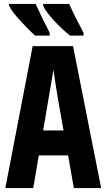

<svg xmlns="http://www.w3.org/2000/svg" viewBox="-20 -950 540 970"><path d="M402 -770V-784Q349 -884 330 -930H198V-921Q211 -892 251.5 -847.5Q292 -803 334 -770ZM231 -770V-784Q182 -881 160 -930H26V-921Q38 -894 82 -846Q126 -798 157 -770ZM226 -456Q231 -485 238 -526Q245 -567 250 -598Q254 -567 260.5 -526.5Q267 -486 272 -455L301 -291H198ZM353 0H491L349 -717H145L7 0H148L176 -165H324Z"/></svg>

Font: Noto Sans Mono UI Condensed ExtraBold
Style: Regular
Weight: 800
Width: 3
Designer: Monotype Design team
Foundry: Monotype Imaging Inc.
Version: 1.000